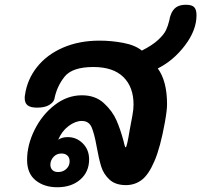

<svg xmlns="http://www.w3.org/2000/svg" viewBox="-20 -782 847 808"><path d="M644 -494Q683 -441 683 -343Q683 -318 674 -268Q655 -162 630 -104Q605 -46 576 -24.5Q547 -3 510 -3Q466 -3 441 -26Q416 -49 406 -81Q396 -113 387 -164Q377 -220 365.5 -246.5Q354 -273 324 -273Q297 -273 268.5 -251.5Q240 -230 225 -194Q241 -205 265 -205Q302 -205 328.5 -178.5Q355 -152 355 -111Q355 -59 318 -26.5Q281 6 221 6Q166 6 130 -23Q94 -52 94 -109Q94 -172 125.5 -235.5Q157 -299 210 -340Q263 -381 325 -381Q381 -381 417 -348Q453 -315 470 -276Q487 -237 500 -188Q501 -185 503.5 -173.5Q506 -162 509 -162Q514 -162 526 -236L537 -295Q542 -320 542 -342Q542 -416 499 -458Q456 -500 373 -500Q284 -500 251.5 -459Q219 -418 209 -366Q206 -352 187.5 -340.5Q169 -329 136 -329Q109 -329 96.5 -338.5Q84 -348 84 -369Q84 -377 85 -381Q94 -447 135.5 -499.5Q177 -552 245 -581.5Q313 -611 399 -611Q449 -611 499 -601.5Q549 -592 577 -569Q622 -592 646 -614.5Q670 -637 678.5 -655Q687 -673 693 -698Q694 -707 698 -718Q706 -741 721.5 -751.5Q737 -762 762 -762Q788 -762 797.5 -751.5Q807 -741 807 -718Q807 -655 758.5 -591Q710 -527 644 -494ZM239 -136Q218 -136 205 -121.5Q192 -107 192 -89Q192 -75 200.5 -66.5Q209 -58 225 -58Q245 -58 259 -71Q273 -84 273 -103Q273 -119 263.5 -127.5Q254 -136 239 -136Z"/></svg>

Font: Mali
Style: Bold Italic
Weight: 700
Italic angle: -10°
Version: Version 1.000; ttfautohint (v1.6)